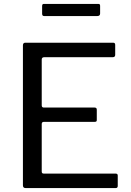

<svg xmlns="http://www.w3.org/2000/svg" viewBox="-20 -960 668 980"><path d="M97 -728Q97 -742 109 -742H558Q568 -742 568 -731V-680Q568 -668 555 -668H206Q193 -668 193 -656V-422Q193 -411 204 -411H463Q474 -411 474 -400V-347Q474 -343 472 -340.5Q470 -338 463 -338H204Q193 -338 193 -327V-84Q193 -74 203 -74H570Q581 -74 581 -64V-11Q581 -6 578.5 -3Q576 0 570 0H111Q97 0 97 -14V-728ZM491 -930V-891Q491 -878 476 -878H206Q200 -878 197.5 -881Q195 -884 195 -890V-929Q195 -940 203 -940H483Q491 -940 491 -930Z"/></svg>

Font: Libre Franklin Thin
Style: Regular
Weight: 400
Version: Version 3.000